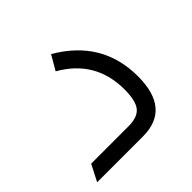

<svg xmlns="http://www.w3.org/2000/svg" viewBox="-118 -562 684 684"><g transform="rotate(-45 224.5 -219.5)"><path d="M10 0 42 -62H230Q276 -62 294.5 -85Q313 -108 313 -165Q313 -311 185 -384L217 -439Q380 -344 380 -164Q380 0 241 0Z"/></g></svg>

Font: Space Grotesk
Style: Regular
Weight: 400
Designer: Florian Karsten
Foundry: Florian Karsten
Version: Version 2.000